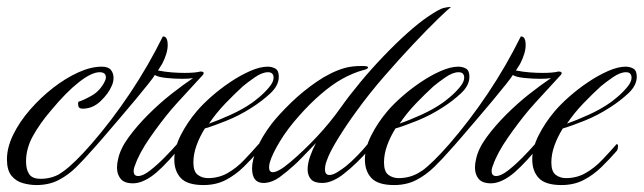

<svg xmlns="http://www.w3.org/2000/svg" viewBox="-27 -526 1854 553"><path d="M78 7Q59 7 39 1.5Q19 -4 6 -20Q-7 -36 -7 -67Q-7 -101 11 -138Q29 -175 59.5 -210Q90 -245 126 -273Q162 -301 198.5 -317.5Q235 -334 266 -334Q285 -334 292.5 -324.5Q300 -315 300 -302Q300 -289 294 -277Q285 -256 262.5 -234.5Q240 -213 211 -213Q200 -213 198.5 -221Q197 -229 199 -233Q213 -237 237 -250.5Q261 -264 275 -292Q278 -298 278 -303Q278 -318 260 -318Q237 -318 200.5 -289.5Q164 -261 120 -208Q89 -172 68.5 -135.5Q48 -99 48 -61Q48 -38 57 -24.5Q66 -11 90 -11Q121 -11 146.5 -26Q172 -41 194 -64.5Q216 -88 236 -111Q240 -111 240 -105Q240 -96 236 -91Q216 -68 193 -45Q170 -22 142 -7.5Q114 7 78 7Z M356 2Q331 2 320.5 -11Q310 -24 310 -43Q310 -55 313 -67Q319 -97 343 -130Q367 -163 400 -196Q433 -229 467.5 -256Q502 -283 529 -301Q517 -299 498 -299Q476 -299 452 -301.5Q428 -304 419 -310Q415 -303 399.5 -283.5Q384 -264 361.5 -237Q339 -210 315 -182Q291 -154 270 -129.5Q249 -105 236 -91Q223 -76 200.5 -55.5Q178 -35 155.5 -19Q133 -3 118 -3Q111 -3 109.5 -6Q108 -9 108 -10Q124 -10 155.5 -32.5Q187 -55 236 -111Q295 -179 347.5 -257.5Q400 -336 442 -421H443Q456 -421 456 -396Q456 -373 440 -342Q436 -335 428 -323Q448 -319 468 -317.5Q488 -316 505 -316Q519 -316 531 -317Q543 -318 550 -320Q559 -320 559.5 -316.5Q560 -313 558 -311Q554 -307 541.5 -293Q529 -279 513.5 -262.5Q498 -246 485 -231.5Q472 -217 466 -210Q435 -173 404.5 -129Q374 -85 362 -50Q358 -41 358 -33Q358 -19 371 -19Q385 -19 406 -35.5Q427 -52 448.5 -74Q470 -96 483 -111Q487 -111 487 -105Q487 -96 483 -91Q437 -37 408.5 -17.5Q380 2 356 2Z M559 7Q513 7 494 -13Q475 -33 475 -67Q475 -100 493.5 -136.5Q512 -173 540 -206Q557 -226 582 -248Q607 -270 636 -289.5Q665 -309 693.5 -321.5Q722 -334 744 -334Q756 -334 766 -328.5Q776 -323 776 -305Q776 -280 752 -257.5Q728 -235 698 -216Q664 -194 627 -179Q590 -164 563 -156Q548 -132 539 -107Q530 -82 530 -58Q530 -32 542.5 -22.5Q555 -13 572 -13Q603 -13 628.5 -27.5Q654 -42 676 -65Q698 -88 718 -111Q722 -111 722 -105Q722 -96 718 -91Q698 -68 674.5 -45Q651 -22 623 -7.5Q595 7 559 7ZM575 -170Q601 -179 636.5 -195Q672 -211 699 -230Q705 -234 720 -246.5Q735 -259 748 -274.5Q761 -290 761 -302Q761 -318 745 -318Q728 -318 706.5 -303Q685 -288 672 -277Q648 -255 622 -228Q596 -201 575 -170Z M736 1Q699 3 699 -41Q699 -65 713 -98.5Q727 -132 755 -169Q777 -197 811 -230Q845 -263 885 -290.5Q925 -318 965 -330Q976 -333 988 -334.5Q1000 -336 1017 -336Q1033 -336 1033 -332Q1033 -327 1019 -324Q1007 -321 990 -314Q973 -307 959 -299Q930 -283 898 -255.5Q866 -228 835 -193Q801 -155 779 -118.5Q757 -82 750 -58Q748 -50 748 -44Q748 -30 759 -30Q766 -30 778 -36.5Q790 -43 809 -59Q847 -91 885.5 -132Q924 -173 955 -217Q979 -251 1011 -289.5Q1043 -328 1078 -364.5Q1113 -401 1146.5 -431Q1180 -461 1207 -479Q1238 -500 1250.5 -503Q1263 -506 1272 -506Q1263 -499 1233.5 -470.5Q1204 -442 1163.5 -399Q1123 -356 1079.5 -306Q1036 -256 1000 -206Q972 -168 947 -127.5Q922 -87 914 -63Q911 -55 910 -49Q909 -43 909 -38Q909 -22 922 -22Q931 -22 943.5 -29.5Q956 -37 969 -47Q986 -61 1002.5 -78Q1019 -95 1032 -111Q1036 -111 1036 -105Q1036 -96 1032 -91Q1019 -76 1000.5 -58Q982 -40 964 -26Q951 -15 934 -7Q917 1 901 1Q878 1 868.5 -10Q859 -21 859 -38Q859 -55 866 -75Q873 -95 883 -114Q866 -96 846 -75.5Q826 -55 820 -50Q798 -30 778 -15.5Q758 -1 736 1Z M1108 7Q1062 7 1043 -13Q1024 -33 1024 -67Q1024 -100 1042.5 -136.5Q1061 -173 1089 -206Q1106 -226 1131 -248Q1156 -270 1185 -289.5Q1214 -309 1242.5 -321.5Q1271 -334 1293 -334Q1305 -334 1315 -328.5Q1325 -323 1325 -305Q1325 -280 1301 -257.5Q1277 -235 1247 -216Q1213 -194 1176 -179Q1139 -164 1112 -156Q1097 -132 1088 -107Q1079 -82 1079 -58Q1079 -32 1091.5 -22.5Q1104 -13 1121 -13Q1152 -13 1177.5 -27.5Q1203 -42 1225 -65Q1247 -88 1267 -111Q1271 -111 1271 -105Q1271 -96 1267 -91Q1247 -68 1223.5 -45Q1200 -22 1172 -7.5Q1144 7 1108 7ZM1124 -170Q1150 -179 1185.5 -195Q1221 -211 1248 -230Q1254 -234 1269 -246.5Q1284 -259 1297 -274.5Q1310 -290 1310 -302Q1310 -318 1294 -318Q1277 -318 1255.5 -303Q1234 -288 1221 -277Q1197 -255 1171 -228Q1145 -201 1124 -170Z M1387 2Q1362 2 1351.5 -11Q1341 -24 1341 -43Q1341 -55 1344 -67Q1350 -97 1374 -130Q1398 -163 1431 -196Q1464 -229 1498.5 -256Q1533 -283 1560 -301Q1548 -299 1529 -299Q1507 -299 1483 -301.5Q1459 -304 1450 -310Q1446 -303 1430.5 -283.5Q1415 -264 1392.5 -237Q1370 -210 1346 -182Q1322 -154 1301 -129.5Q1280 -105 1267 -91Q1254 -76 1231.5 -55.5Q1209 -35 1186.5 -19Q1164 -3 1149 -3Q1142 -3 1140.5 -6Q1139 -9 1139 -10Q1155 -10 1186.5 -32.5Q1218 -55 1267 -111Q1326 -179 1378.5 -257.5Q1431 -336 1473 -421H1474Q1487 -421 1487 -396Q1487 -373 1471 -342Q1467 -335 1459 -323Q1479 -319 1499 -317.5Q1519 -316 1536 -316Q1550 -316 1562 -317Q1574 -318 1581 -320Q1590 -320 1590.5 -316.5Q1591 -313 1589 -311Q1585 -307 1572.5 -293Q1560 -279 1544.5 -262.5Q1529 -246 1516 -231.5Q1503 -217 1497 -210Q1466 -173 1435.5 -129Q1405 -85 1393 -50Q1389 -41 1389 -33Q1389 -19 1402 -19Q1416 -19 1437 -35.5Q1458 -52 1479.5 -74Q1501 -96 1514 -111Q1518 -111 1518 -105Q1518 -96 1514 -91Q1468 -37 1439.5 -17.5Q1411 2 1387 2Z M1590 7Q1544 7 1525 -13Q1506 -33 1506 -67Q1506 -100 1524.5 -136.5Q1543 -173 1571 -206Q1588 -226 1613 -248Q1638 -270 1667 -289.5Q1696 -309 1724.5 -321.5Q1753 -334 1775 -334Q1787 -334 1797 -328.5Q1807 -323 1807 -305Q1807 -280 1783 -257.5Q1759 -235 1729 -216Q1695 -194 1658 -179Q1621 -164 1594 -156Q1579 -132 1570 -107Q1561 -82 1561 -58Q1561 -32 1573.5 -22.5Q1586 -13 1603 -13Q1634 -13 1659.5 -27.5Q1685 -42 1707 -65Q1729 -88 1749 -111Q1753 -111 1753 -105Q1753 -96 1749 -91Q1729 -68 1705.5 -45Q1682 -22 1654 -7.5Q1626 7 1590 7ZM1606 -170Q1632 -179 1667.5 -195Q1703 -211 1730 -230Q1736 -234 1751 -246.5Q1766 -259 1779 -274.5Q1792 -290 1792 -302Q1792 -318 1776 -318Q1759 -318 1737.5 -303Q1716 -288 1703 -277Q1679 -255 1653 -228Q1627 -201 1606 -170Z"/></svg>

Font: Luxurious Script
Style: Regular
Weight: 400
Designer: Robert E. Leuschke
Foundry: Robert E. Leuschke
Version: Version 1.010; ttfautohint (v1.8.3)